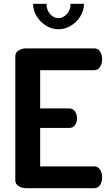

<svg xmlns="http://www.w3.org/2000/svg" viewBox="-20 -984 570 1004"><path d="M383 -365Q383 -346 372.5 -330.5Q362 -315 342 -315H190V-114H473Q492 -114 503 -97Q514 -80 514 -56Q514 -34 503.5 -17Q493 0 473 0H117Q94 0 77 -11Q60 -22 60 -41V-690Q60 -709 77 -720Q94 -731 117 -731H473Q493 -731 503.5 -714Q514 -697 514 -675Q514 -651 503 -634Q492 -617 473 -617H190V-417H342Q361 -417 372 -401.5Q383 -386 383 -365ZM286 -831Q252 -831 221.5 -849.5Q191 -868 172 -898.5Q153 -929 153 -964H223Q223 -932 242 -910.5Q261 -889 286 -889Q310 -889 329.5 -910.5Q349 -932 349 -964H419Q419 -929 400 -898.5Q381 -868 350.5 -849.5Q320 -831 286 -831Z"/></svg>

Font: Dosis
Style: Regular
Weight: 400
Designer: Edgar Tolentino, Pablo Impallari, Igino Marini
Foundry: Edgar Tolentino, Pablo Impallari, Igino Marini
Version: Version 1.007;Glyphs 3.1.1 (3134)